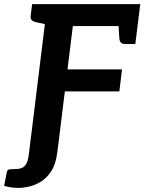

<svg xmlns="http://www.w3.org/2000/svg" viewBox="-75 -744 710 945"><path d="M68.9 0 158 -723.8H615.4L602 -615.8H283.6L257.2 -402.4H525.5L512.5 -294.3H244.2L210.7 -22.2ZM16.2 180.9Q-4.2 180.9 -22.4 177.9Q-40.6 174.9 -54.6 170.9L-42.2 106.8Q-39.3 92.6 -32.5 90.4Q-25.7 88.2 -1.4 88.2Q20 88.2 33.8 82Q47.6 75.8 55.6 59.4Q63.7 42.9 67.2 12.6L77.7 -72.8H216.7L206.7 7.7Q200 62.3 178.5 96.5Q156.9 130.7 127.9 149Q99 167.3 69.1 174.1Q39.3 180.9 16.2 180.9ZM507 -639.1 602 -615.8 591 -527.6H539.3Q526.2 -527.6 519.5 -535.1Q512.9 -542.6 512.3 -556.7ZM182.3 -723.8 156.8 -623.1 100.8 -635.1Q87.7 -638.2 81 -645.2Q74.3 -652.2 75.9 -665.7L83.2 -723.8Z"/></svg>

Font: Aleo
Style: Italic
Weight: 400
Italic angle: -7°
Designer: Alessio Laiso
Foundry: Alessio Laiso
Version: Version 2.001;gftools[0.9.29]